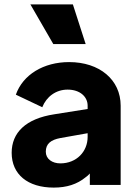

<svg xmlns="http://www.w3.org/2000/svg" viewBox="-20 -840 623 872"><path d="M369 -640 311 -820H118L222 -640ZM224 12C283 12 330 -3 369 -35C376 -40 382 -45 388 -52V0H528V-360C528 -478 432 -558 294 -558C178 -558 84 -501 52 -410L172 -353C191 -401 234 -433 287 -433C343 -433 378 -401 378 -360V-345L227 -321C96 -301 33 -237 33 -146C33 -48 106 12 224 12ZM378 -235V-218C378 -152 328 -98 254 -98C217 -98 188 -118 188 -151C188 -187 211 -205 254 -213Z"/></svg>

Font: Plus Jakarta Sans ExtraBold
Style: Regular
Weight: 800
Designer: Gumpita Rahayu
Foundry: Tokotype
Version: Version 2.071;gftools[0.9.30]